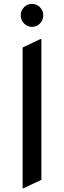

<svg xmlns="http://www.w3.org/2000/svg" viewBox="-20 -960 333 999"><path d="M97.7 19.5V-712.9L190.4 -756.8H195.3V-24.4L102.5 19.5ZM105 -837.9Q87.9 -855.5 87.9 -880.1Q87.9 -904.8 105 -922.4Q122.1 -939.9 146.5 -939.9Q170.9 -939.9 188 -922.4Q205.1 -904.8 205.1 -880.1Q205.1 -855.5 188 -837.9Q170.9 -820.3 146.5 -820.3Q122.1 -820.3 105 -837.9Z"/></svg>

Font: Nova Flat
Style: Book
Weight: 400
Version: Version 2.000